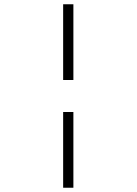

<svg xmlns="http://www.w3.org/2000/svg" viewBox="-20 -770 640 900"><path d="M276 -395V-750H324V-395ZM276 110V-245H324V110Z"/></svg>

Font: Geist Mono ExtraLight
Style: Regular
Weight: 200
Monospace: yes
Designer: Basement.studio, Andrés Briganti, Mateo Zaragoza
Foundry: Basement.studio, Vercel, Andrés Briganti, Guido Ferreyra, Mateo Zaragoza
Version: Version 1.500; ttfautohint (v1.8.4.7-5d5b)